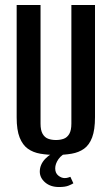

<svg xmlns="http://www.w3.org/2000/svg" viewBox="-20 -611 450 772"><path d="M205 12Q171 12 142 7Q113 2 92 -13Q71 -28 59 -58Q47 -88 47 -139V-591H143V-114Q143 -87 151.5 -72.5Q160 -58 174 -53Q188 -48 205 -48Q222 -48 236 -53Q250 -58 258.5 -72.5Q267 -87 267 -114V-591H362V-140Q362 -89 350.5 -58.5Q339 -28 318 -13Q297 2 268 7Q239 12 205 12ZM217 141Q183 141 161.5 122.5Q140 104 140 79Q140 51 161.5 28Q183 5 214 -1L255 0Q228 10 215 29Q202 48 202 66Q202 85 214.5 95Q227 105 240 105Q248 105 254 103Q260 101 263 100L275 126Q269 130 255.5 135.5Q242 141 217 141Z"/></svg>

Font: Alumni Sans Thin SemiBold
Style: Regular
Weight: 600
Version: Version 1.018